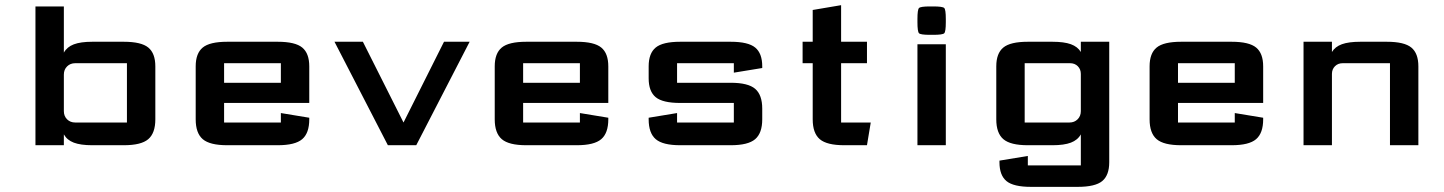

<svg xmlns="http://www.w3.org/2000/svg" viewBox="-20 -562 5587 743"><path d="M227.1 -131.8Q227.1 -112.8 239.5 -100.3Q252 -87.9 271 -87.9H471.2V-317.4H271Q252 -317.4 239.5 -304.9Q227.1 -292.5 227.1 -273.4ZM581.1 -100.1Q581.1 -46.9 553.7 -23.4Q526.4 0 459 0H336.9Q292 0 265.6 -10Q239.3 -20 227.1 -42V0H117.2V-537.1H227.1V-358.4Q239.3 -380.4 265.6 -390.4Q292 -400.4 336.9 -400.4H459Q526.9 -400.4 554 -377.9Q581.1 -355.5 581.1 -305.2Z M1176.8 -106.4V-100.1Q1176.8 -46.9 1149.4 -23.4Q1122.1 0 1054.7 0H859.4Q792 0 764.6 -23.4Q737.3 -46.9 737.3 -100.1V-305.2Q737.3 -355.5 764.4 -377.9Q791.5 -400.4 859.4 -400.4H1054.7Q1122.6 -400.4 1149.7 -377.9Q1176.8 -355.5 1176.8 -305.2V-163.6H847.2V-87.9H1066.9V-124.5ZM1066.9 -241.7V-317.4H847.2V-241.7Z M1541.5 -87.9 1698.2 -400.4H1797.4L1590.8 0H1481L1274.4 -400.4H1384.3Z M2334 -106.4V-100.1Q2334 -46.9 2306.6 -23.4Q2279.3 0 2211.9 0H2016.6Q1949.2 0 1921.9 -23.4Q1894.5 -46.9 1894.5 -100.1V-305.2Q1894.5 -355.5 1921.6 -377.9Q1948.7 -400.4 2016.6 -400.4H2211.9Q2279.8 -400.4 2306.9 -377.9Q2334 -355.5 2334 -305.2V-163.6H2004.4V-87.9H2224.1V-124.5ZM2224.1 -241.7V-317.4H2004.4V-241.7Z M2819.8 -317.4H2600.1V-241.7H2807.6Q2875 -241.7 2902.3 -218.3Q2929.7 -194.8 2929.7 -141.6V-100.1Q2929.7 -46.9 2902.3 -23.4Q2875 0 2807.6 0H2612.3Q2544.9 0 2517.6 -23.4Q2490.2 -46.9 2490.2 -100.1V-106.4L2600.1 -124.5V-87.9H2819.8V-163.6H2612.3Q2544.4 -163.6 2517.3 -186Q2490.2 -208.5 2490.2 -258.8V-305.2Q2490.2 -355.5 2517.3 -377.9Q2544.4 -400.4 2612.3 -400.4H2807.6Q2875.5 -400.4 2902.6 -377.9Q2929.7 -355.5 2929.7 -305.2V-298.8L2819.8 -280.8Z M3247.1 0Q3179.7 0 3152.3 -23.4Q3125 -46.9 3125 -100.1V-317.4H3085.9V-400.4H3125V-523.4L3234.9 -542V-400.4H3335V-317.4H3234.9V-87.9H3349.6L3335 0Z M3579.1 -427.2Q3542.5 -427.2 3536.4 -433.3Q3530.3 -439.5 3530.3 -476.1V-488.3Q3530.3 -524.9 3536.4 -531Q3542.5 -537.1 3579.1 -537.1H3591.3Q3627.9 -537.1 3634 -531Q3640.1 -524.9 3640.1 -488.3V-476.1Q3640.1 -439.5 3634 -433.3Q3627.9 -427.2 3591.3 -427.2ZM3530.3 0V-390.6H3640.1V0Z M3847.7 59.6 3957.5 41.5V78.1H4162.6V-42Q4150.4 -20 4124 -10Q4097.7 0 4052.7 0H3957.5Q3890.1 0 3862.8 -23.4Q3835.4 -46.9 3835.4 -100.1V-305.2Q3835.4 -355.5 3862.5 -377.9Q3889.6 -400.4 3957.5 -400.4H4052.7Q4097.7 -400.4 4124 -390.9Q4150.4 -381.3 4162.6 -360.8V-400.4H4272.5V65.9Q4272.5 116.2 4245.4 138.7Q4218.3 161.1 4150.4 161.1H3969.7Q3901.9 161.1 3874.8 138.7Q3847.7 116.2 3847.7 65.9ZM3945.3 -317.4V-87.9H4118.7Q4137.7 -87.9 4150.1 -100.3Q4162.6 -112.8 4162.6 -131.8V-275.9Q4162.6 -293.9 4150.9 -305.7Q4139.2 -317.4 4121.1 -317.4Z M4868.2 -106.4V-100.1Q4868.2 -46.9 4840.8 -23.4Q4813.5 0 4746.1 0H4550.8Q4483.4 0 4456.1 -23.4Q4428.7 -46.9 4428.7 -100.1V-305.2Q4428.7 -355.5 4455.8 -377.9Q4482.9 -400.4 4550.8 -400.4H4746.1Q4814 -400.4 4841.1 -377.9Q4868.2 -355.5 4868.2 -305.2V-163.6H4538.6V-87.9H4758.3V-124.5ZM4758.3 -241.7V-317.4H4538.6V-241.7Z M5134.3 0H5024.4V-400.4H5134.3V-360.8Q5146.5 -381.3 5172.9 -390.9Q5199.2 -400.4 5244.1 -400.4H5346.7Q5414.6 -400.4 5441.7 -377.9Q5468.8 -355.5 5468.8 -305.2V0H5358.9V-317.4H5175.8Q5157.7 -317.4 5146 -305.7Q5134.3 -293.9 5134.3 -275.9Z"/></svg>

Font: Squarish Sans CT
Style: Regular
Weight: 400
Version: Version 0.9